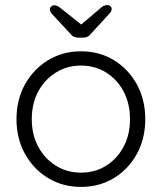

<svg xmlns="http://www.w3.org/2000/svg" viewBox="-20 -724 635 754"><path d="M550.5 -255.8Q550.5 -179.8 517.4 -119.5Q484.2 -59.2 427.2 -24.6Q370.2 10 298 10Q226.5 10 169.1 -24.6Q111.8 -59.2 78.2 -119.5Q44.8 -179.8 44.8 -255.8Q44.8 -332.5 78.2 -392.8Q111.8 -453 169.1 -487.8Q226.5 -522.5 298 -522.5Q370.2 -522.5 427.2 -487.8Q484.2 -453 517.4 -392.8Q550.5 -332.5 550.5 -255.8ZM490.5 -255.8Q490.5 -317.2 465.5 -364.5Q440.5 -411.8 397 -439.1Q353.5 -466.5 298 -466.5Q243.2 -466.5 199.4 -439.1Q155.5 -411.8 130.1 -364.5Q104.8 -317.2 104.8 -255.8Q104.8 -195.2 130.1 -148Q155.5 -100.8 199.4 -73.4Q243.2 -46 298 -46Q353.5 -46 397 -73.4Q440.5 -100.8 465.5 -148Q490.5 -195.2 490.5 -255.8ZM305 -576H288.5Q267 -576 255.2 -592.5L183.5 -670Q176 -678.5 176 -687Q176 -694 181.2 -698.6Q186.5 -703.2 195.2 -703.2Q205 -703.2 220.8 -690L305.2 -622.8L290.5 -620.5L373.2 -690.8Q380.5 -697.5 387 -700.8Q393.5 -704 401.2 -704Q408.5 -704 413.5 -699.5Q418.5 -695 418.5 -688.5Q418.5 -684.5 416.5 -680.1Q414.5 -675.8 410 -670.8L338.2 -592.5Q326.5 -576 305 -576Z"/></svg>

Font: Quicksand Variable Light
Style: Regular
Weight: 300
Designer: Andrew Paglinawan
Foundry: Andrew Paglinawan
Version: Version 3.004